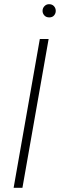

<svg xmlns="http://www.w3.org/2000/svg" viewBox="-20 -896 286 916"><path d="M45 0 170 -710H212L87 0ZM215 -813Q200 -813 191.5 -822.5Q183 -832 183 -844Q183 -857 192 -866.5Q201 -876 214 -876Q229 -876 237.5 -866.5Q246 -857 246 -844Q246 -832 238 -822.5Q230 -813 215 -813Z"/></svg>

Font: Livvic ExtraLight
Style: Italic
Weight: 275
Italic angle: -10°
Designer: Jacques Le Bailly, Baron von Fonthausen
Version: Version 1.001; ttfautohint (v1.8.2)